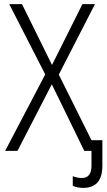

<svg xmlns="http://www.w3.org/2000/svg" viewBox="-20 -734 519 934"><path d="M385 180Q478 180 478 72V-52H425L266 -371L442 -714H381L233 -418L87 -714H25L200 -372L5 0H65L232 -324L390 0H425V72Q425 132 378 132Q357 132 334 123V170Q356 180 385 180Z"/></svg>

Font: Noto Sans UI SemiCondensed Light
Style: Regular
Weight: 300
Width: 4
Designer: Monotype Design Team
Foundry: Monotype Imaging Inc.
Version: Version 1.901